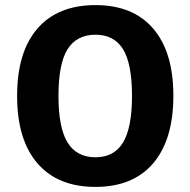

<svg xmlns="http://www.w3.org/2000/svg" viewBox="-20 -726 745 752"><path d="M354 -706Q501 -706 580 -614Q659 -522 659 -351Q659 -179 580 -86.5Q501 6 354 6Q206 6 126.5 -86.5Q47 -179 47 -350Q47 -522 126.5 -614Q206 -706 354 -706ZM354 -590Q280 -590 244.5 -533Q209 -476 209 -350Q209 -226 244.5 -168Q280 -110 354 -110Q427 -110 462 -168Q497 -226 497 -350Q497 -476 462 -533Q427 -590 354 -590Z"/></svg>

Font: Alexandria SemiBold
Style: Regular
Weight: 600
Designer: Mohamed Gaber
Foundry: Kief Type Foundry
Version: Version 5.100